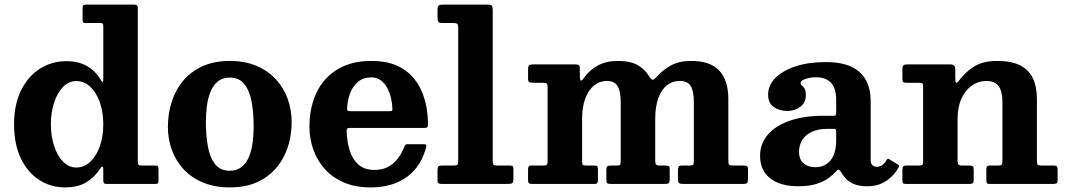

<svg xmlns="http://www.w3.org/2000/svg" viewBox="-20 -800 4640 835"><path d="M201.3 -259.5Q201.3 -311.5 215.4 -354.1Q229.5 -396.7 254.4 -422.1Q279.3 -447.5 311.3 -447.5Q346.8 -447.5 373.2 -422.1Q399.7 -396.7 414.5 -354.1Q429.2 -311.5 429.2 -259.5Q429.2 -207.5 414.5 -164.9Q399.7 -122.3 373.2 -96.9Q346.8 -71.5 311.3 -71.5Q279.3 -71.5 254.4 -96.9Q229.5 -122.3 215.4 -164.9Q201.3 -207.5 201.3 -259.5ZM41.2 -259.5Q41.2 -172 71 -110.6Q100.7 -49.2 151 -17.1Q201.2 15 263.2 15Q318.5 15 354.9 -6.9Q391.2 -28.7 416.5 -67.7Q423.5 -78.2 426.4 -75.1Q429.2 -72 429.2 -61V-18Q429.2 -7 432 -3.5Q434.7 0 445.5 0H653.3Q663.8 0 666.5 -2.8Q669.3 -5.5 669.3 -16V-65.5Q669.3 -74.5 666.9 -77.3Q664.5 -80 655.5 -80H598.5Q586 -80 582.6 -83.3Q579.3 -86.5 579.3 -99.3V-764.7Q579.3 -774.7 574.8 -777.4Q570.3 -780 560.8 -780H356Q346.5 -780 342.9 -777.6Q339.2 -775.2 339.2 -765.7V-714.2Q339.2 -705.2 341.5 -702.6Q343.7 -700 352.5 -700H414.5Q423 -700 426.1 -697.9Q429.2 -695.7 429.2 -686.7V-466.5Q429.2 -446.3 427.7 -443Q426.2 -439.8 420 -450Q397.5 -489.5 359.9 -511.8Q322.2 -534 268.2 -534Q206.2 -534 154.7 -501.9Q103.2 -469.8 72.2 -408.4Q41.2 -347 41.2 -259.5Z M875.3 -270Q875.3 -305.2 879.8 -339.5Q884.3 -373.7 895.6 -401.5Q907 -429.2 927.4 -445.9Q947.8 -462.5 979.3 -462.5Q1021.3 -462.5 1043.7 -433.1Q1066.2 -403.7 1074.7 -355.4Q1083.2 -307 1083.2 -250Q1083.2 -214.8 1078.7 -180.5Q1074.2 -146.3 1062.9 -118.5Q1051.5 -90.8 1031.1 -74.1Q1010.8 -57.5 979.3 -57.5Q937.3 -57.5 914.8 -86.9Q892.3 -116.3 883.8 -164.6Q875.3 -213 875.3 -270ZM710.2 -247.5Q710.2 -195 727.5 -147.6Q744.7 -100.2 778.7 -63.7Q812.7 -27.2 863 -6.1Q913.3 15 979.3 15Q1067.3 15 1127.1 -23Q1187 -61 1217.6 -125.5Q1248.3 -190 1248.3 -270Q1248.3 -322.5 1231 -370.3Q1213.8 -418 1179.8 -455Q1145.8 -492 1095.5 -513.5Q1045.3 -535 979.3 -535Q913.3 -535 863 -512.9Q812.7 -490.8 778.7 -451.3Q744.7 -411.7 727.5 -359.6Q710.2 -307.5 710.2 -247.5Z M1325.7 -250Q1325.7 -197.5 1342.5 -149.7Q1359.2 -102 1392.5 -65Q1425.7 -28 1475.5 -6.5Q1525.3 15 1591.3 15Q1654.8 15 1704 -5.2Q1753.3 -25.5 1786.1 -64.7Q1819 -104 1833.5 -161.2Q1835.3 -168.3 1832.9 -170.6Q1830.5 -173 1821.5 -173H1754Q1745.7 -173 1743.1 -169.8Q1740.5 -166.5 1738.2 -161Q1725.7 -129.8 1707.6 -107.4Q1689.5 -85 1665 -73Q1640.5 -61 1608.3 -61Q1564.8 -61 1538.8 -84Q1512.8 -107 1500.9 -145.3Q1489 -183.5 1487.5 -228.7Q1487.3 -237.7 1489.8 -240.6Q1492.3 -243.5 1501.5 -243.5H1823.8Q1834.8 -243.5 1838 -246.5Q1841.3 -249.5 1841.3 -260.2Q1841.3 -294.2 1834.9 -332Q1828.5 -369.7 1812.8 -405.7Q1797 -441.7 1769.3 -471Q1741.5 -500.2 1698.9 -517.6Q1656.3 -535 1595.8 -535Q1527.8 -535 1477.1 -513.3Q1426.5 -491.5 1392.7 -452.5Q1359 -413.5 1342.4 -361.8Q1325.7 -310 1325.7 -250ZM1503.3 -316.5Q1492.3 -316.5 1490.6 -319.6Q1489 -322.8 1489.8 -332Q1491.5 -365.8 1503.1 -395.8Q1514.8 -425.7 1537.5 -444.6Q1560.3 -463.5 1595.3 -463.5Q1618.8 -463.5 1635.6 -451Q1652.5 -438.5 1663.6 -418.1Q1674.7 -397.8 1680.4 -373.9Q1686 -350 1686.5 -327.3Q1687 -319.8 1685 -318.1Q1683 -316.5 1672.7 -316.5Z M1948.7 -700Q1963.2 -700 1968 -696.7Q1972.7 -693.5 1972.7 -678.5V-103.5Q1972.7 -87 1969.4 -83.5Q1966 -80 1949.7 -80H1900.8Q1889.8 -80 1886.2 -75.8Q1882.7 -71.5 1882.7 -60.5V-17.5Q1882.7 -5.5 1887 -2.7Q1891.2 0 1902.7 0H2186.3Q2202.5 0 2207.6 -3.5Q2212.8 -7 2212.8 -23.5V-65Q2212.8 -74.5 2209.5 -77.3Q2206.3 -80 2197.8 -80H2143.3Q2127.8 -80 2125.3 -84.4Q2122.8 -88.8 2122.8 -104V-755.5Q2122.8 -773 2117.8 -776.5Q2112.8 -780 2095.8 -780H1910.8Q1894.2 -780 1888.5 -776.7Q1882.7 -773.5 1882.7 -756.5V-727Q1882.7 -711.7 1885.9 -705.9Q1889 -700 1905.3 -700Z M2276.5 -17Q2276.5 -5.5 2281 -2.7Q2285.5 0 2295.7 0H2565.3Q2575.5 0 2578 -4.9Q2580.5 -9.7 2580.5 -19V-63Q2580.5 -73.8 2577.5 -76.9Q2574.5 -80 2564 -80H2530.8Q2516.8 -80 2514.1 -83.8Q2511.5 -87.5 2511.5 -101.5V-283Q2511.5 -334.5 2525.4 -371.5Q2539.3 -408.5 2563.6 -428.2Q2588 -448 2619.5 -448Q2652.3 -448 2665.9 -425.7Q2679.5 -403.5 2679.5 -355.5V-100Q2679.5 -88 2676.9 -84Q2674.3 -80 2661.8 -80H2636.3Q2623.8 -80 2620.4 -76.3Q2617 -72.5 2617 -60V-19.5Q2617 -7 2620.6 -3.5Q2624.3 0 2636.3 0H2870Q2884.5 0 2888.5 -3.9Q2892.5 -7.7 2892.5 -21.5V-65Q2892.5 -75.5 2888 -77.8Q2883.5 -80 2873.3 -80H2848.3Q2837.3 -80 2833.4 -84.5Q2829.5 -89 2829.5 -100V-283Q2829.5 -334.5 2842.4 -371.5Q2855.3 -408.5 2879.4 -428.2Q2903.5 -448 2937.5 -448Q2970.3 -448 2983.9 -425.7Q2997.5 -403.5 2997.5 -355.5V-99.5Q2997.5 -87 2994.3 -83.5Q2991 -80 2978.3 -80H2945.3Q2934 -80 2931.3 -75.1Q2928.5 -70.3 2928.5 -58.5V-22Q2928.5 -7 2933.6 -3.5Q2938.8 0 2953.8 0H3210.3Q3225.8 0 3229.4 -4.6Q3233 -9.3 3233 -25V-62.5Q3233 -73.3 3229.6 -76.6Q3226.3 -80 3216.3 -80H3169.3Q3155.3 -80 3151.4 -83.5Q3147.5 -87 3147.5 -100.5V-369Q3147.5 -449.5 3108.6 -492.3Q3069.8 -535 2985.5 -535Q2933.8 -535 2897.9 -515.4Q2862 -495.8 2836.3 -466.3Q2826.5 -455.3 2820.1 -453.3Q2813.8 -451.3 2804 -466.8Q2785.3 -498.5 2753.4 -516.8Q2721.5 -535 2667.5 -535Q2615.8 -535 2579.9 -515Q2544 -495 2522 -464.5Q2515 -454.5 2510.4 -450.8Q2505.8 -447 2503.6 -453.1Q2501.5 -459.3 2501.5 -478.5V-502.5Q2501.5 -514.8 2496.5 -517.4Q2491.5 -520 2479.5 -520H2298.2Q2284.7 -520 2280.6 -515.7Q2276.5 -511.5 2276.5 -497.2V-459Q2276.5 -445.7 2281.5 -442.9Q2286.5 -440 2300 -440H2339.2Q2352.5 -440 2357 -437Q2361.5 -434 2361.5 -420.5V-99.5Q2361.5 -87.5 2358.5 -83.8Q2355.5 -80 2343.2 -80H2291.2Q2282 -80 2279.2 -76.1Q2276.5 -72.3 2276.5 -63.5Z M3285.5 -123Q3285.5 -58.2 3330 -24.1Q3374.5 10 3450.5 10Q3498.5 10 3530.4 -0.1Q3562.2 -10.2 3582.4 -25Q3602.5 -39.7 3614.7 -53.5Q3622.5 -62.5 3627 -62Q3631.5 -61.5 3638.5 -50.2Q3647 -36 3659.8 -22.1Q3672.5 -8.2 3694.6 0.9Q3716.8 10 3753 10H3753.5Q3786.5 10 3812.3 -1.4Q3838 -12.8 3857.1 -31.6Q3876.3 -50.5 3887.8 -72.5Q3890.3 -77.5 3889.5 -79.8Q3888.8 -82 3884.8 -84.5L3847.3 -107.5Q3843.8 -110.5 3841 -109.5Q3838.3 -108.5 3835.8 -104Q3825 -85.8 3814 -80.1Q3803 -74.5 3792.5 -74.5Q3782 -74.5 3774.3 -81.5Q3766.5 -88.5 3766.5 -103.5V-359.5Q3766.5 -411.2 3746.9 -449.6Q3727.3 -488 3684.1 -509Q3641 -530 3571 -530Q3496.7 -530 3440.4 -511.6Q3384 -493.2 3352.2 -461.1Q3320.5 -429 3320.5 -388Q3320.5 -351.2 3345.4 -334.4Q3370.2 -317.5 3404.5 -317.5Q3437.5 -317.5 3461 -336Q3484.5 -354.5 3484.5 -385.5Q3484.5 -406.2 3478.9 -414.9Q3473.3 -423.5 3467.6 -427.9Q3462 -432.2 3462 -439.5Q3462 -446 3471.4 -451.6Q3480.8 -457.2 3496 -460.6Q3511.3 -464 3528.5 -464Q3559.7 -464 3579.2 -452.1Q3598.7 -440.2 3607.6 -418.5Q3616.5 -396.7 3616.5 -367V-309.5Q3616.5 -300.5 3614.2 -298.5Q3612 -296.5 3603.5 -296.5H3562Q3476 -296.5 3414.1 -274.8Q3352.2 -253 3318.9 -214Q3285.5 -175 3285.5 -123ZM3455 -140.5Q3455 -169 3469 -191.4Q3483 -213.7 3510.5 -226.7Q3538 -239.7 3578.5 -239.7H3606.5Q3616.5 -239.7 3616.5 -229.7V-191Q3616.5 -132.3 3591.9 -102.5Q3567.3 -72.8 3525.5 -72.8Q3495.5 -72.8 3475.3 -89.1Q3455 -105.5 3455 -140.5Z M3977 -440Q3987.5 -440 3991 -437.4Q3994.5 -434.7 3994.5 -424.2V-97.5Q3994.5 -85 3990.4 -82.5Q3986.2 -80 3973.5 -80H3923.5Q3912.2 -80 3908.4 -76.8Q3904.5 -73.5 3904.5 -61.5V-18.3Q3904.5 -7.5 3906.9 -3.8Q3909.2 0 3919.5 0H4195Q4205.3 0 4209.9 -2.9Q4214.5 -5.7 4214.5 -16.8V-62.3Q4214.5 -74 4210.5 -77Q4206.5 -80 4195.8 -80H4164Q4152.3 -80 4148.4 -84.4Q4144.5 -88.8 4144.5 -100V-283Q4144.5 -334.5 4161.5 -371.5Q4178.5 -408.5 4207 -428.2Q4235.5 -448 4269.5 -448Q4306 -448 4322.7 -425.7Q4339.5 -403.5 4339.5 -355.5V-99.5Q4339.5 -86.5 4335.6 -83.3Q4331.7 -80 4319 -80H4283.8Q4274 -80 4271.8 -75.4Q4269.5 -70.8 4269.5 -61.3V-19.3Q4269.5 -8.3 4271.8 -4.1Q4274 0 4285 0H4557.3Q4570.3 0 4574.9 -2.6Q4579.5 -5.3 4579.5 -18.5V-63.3Q4579.5 -72.8 4576.4 -76.4Q4573.3 -80 4564 -80H4510.5Q4496.3 -80 4492.9 -84Q4489.5 -88 4489.5 -102V-369Q4489.5 -422.5 4472 -459.5Q4454.5 -496.5 4416.5 -515.8Q4378.5 -535 4317.5 -535Q4253.3 -535 4214.3 -509.4Q4175.3 -483.8 4149.8 -448.3Q4142 -438.3 4138.3 -439.9Q4134.5 -441.5 4134.5 -460.5V-498.7Q4134.5 -510.3 4128.6 -515.1Q4122.8 -520 4112.8 -520H3925.8Q3915.2 -520 3909.9 -516.4Q3904.5 -512.7 3904.5 -501V-459Q3904.5 -447.5 3907.5 -443.7Q3910.5 -440 3922.2 -440Z"/></svg>

Font: Besley
Style: Regular
Weight: 400
Designer: Owen Earl
Foundry: indestructible type*
Version: Version 4.000